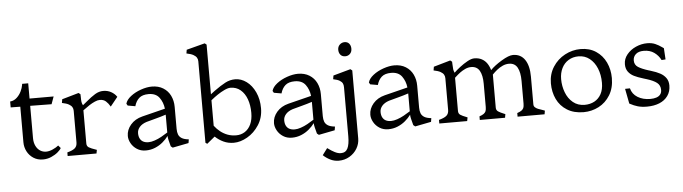

<svg xmlns="http://www.w3.org/2000/svg" viewBox="-55 -1026 5309 1493"><g transform="rotate(-5 2599.0 -280.0)"><path d="M105 -136.5V-414.2L30 -415.2V-461.5L36.2 -462Q61.5 -465.5 82.5 -484.8Q103.5 -504 116.8 -530.8Q130 -557.5 133.8 -582.2L134.5 -590H182.2V-471H370.2L349 -412.2L182.2 -414.2V-162Q182.2 -127.2 194.8 -101.5Q207.2 -75.8 228.4 -62.1Q249.5 -48.5 274.8 -48.5Q299.5 -48.5 327.2 -61Q355 -73.5 372.2 -87.8L390.2 -66.8Q384 -53.5 362.6 -35.1Q341.2 -16.8 310.4 -3.4Q279.5 10 245.2 10Q203.5 10 171.6 -10.6Q139.8 -31.2 122.4 -64.6Q105 -98 105 -136.5Z M516 -346.2V-99.5Q516 -69.8 497.8 -54.2Q479.5 -38.8 438.5 -28.2V0H663.5L669 -28.2L666 -29Q624 -43.2 607.8 -53.2Q591.5 -63.2 591.5 -84.5V-343.5Q595.8 -347.5 599.8 -349.2Q621.8 -366 643.1 -379.8Q664.5 -393.5 686.2 -403.1Q708 -412.8 725.2 -412.8Q754.2 -412.8 772.5 -396.5Q790.8 -380.2 806 -353.8L863.2 -424.8L861.2 -427.8Q846 -450.2 818.9 -465.2Q791.8 -480.2 757.8 -480.2Q725.2 -480.2 694 -461.5Q662.8 -442.8 622 -408Q606.8 -395.5 591.5 -383Q584 -396.5 582.1 -410.4Q580.2 -424.2 580.2 -448.8L579.5 -470L565.5 -481L434.8 -443.5L430 -415Q464.8 -408.2 482.9 -398.1Q501 -388 508.5 -375.4Q516 -362.8 516 -346.2Z M918 -114Q918 -161.8 951.9 -201.5Q985.8 -241.2 1043.5 -255.8L1223.8 -300.8Q1218 -351 1190.8 -388Q1163.5 -425 1107 -425Q1058.8 -425 1033.2 -402.5Q1007.8 -380 996.5 -340L937.8 -350.2L928.8 -365.2Q936.8 -395.5 971 -422.1Q1005.2 -448.8 1051.5 -464.9Q1097.8 -481 1136.8 -481Q1188.5 -481 1225.6 -457.9Q1262.8 -434.8 1281.8 -395.5Q1300.8 -356.2 1300.8 -308V-136.8Q1300.8 -110.5 1307.9 -92.2Q1315 -74 1333.5 -62.4Q1352 -50.8 1388.2 -47L1383.5 -18.5L1258 6.2L1244 -4.8Q1243.2 -6.8 1243.2 -7.2Q1243.2 -7.8 1242.5 -9.8Q1236.5 -32.8 1231.2 -53.4Q1226 -74 1226 -87.8Q1207.5 -62.5 1181.2 -40.4Q1155 -18.2 1120.9 -4.1Q1086.8 10 1048 10Q1009 10 979.5 -9Q950 -28 934 -57Q918 -86 918 -114ZM1226 -114.8V-254Q1205 -247 1187 -241.8Q1169 -236.5 1148.2 -231Q1106.2 -220 1072.5 -210.5Q1036.8 -198.8 1018 -177.1Q999.2 -155.5 999.2 -129Q999.2 -103.5 1008.4 -86.4Q1017.5 -69.2 1034.1 -60.8Q1050.8 -52.2 1075 -52.2Q1096.2 -52.2 1123.2 -61.4Q1150.2 -70.5 1176.5 -85.1Q1202.8 -99.8 1226 -114.8Z M1590.2 -51 1528.2 0 1514.8 -9.2V-645.2Q1514.8 -661.8 1506.9 -674.4Q1499 -687 1480.9 -697.1Q1462.8 -707.2 1428 -714L1432.8 -742.5L1576.2 -780L1590.2 -769V-381.2Q1615.8 -400.2 1622.2 -405.5Q1673.8 -442.8 1710.4 -461.9Q1747 -481 1787.5 -481Q1834 -481 1875.8 -450.5Q1917.5 -420 1943.1 -364.9Q1968.8 -309.8 1968.8 -239.2Q1968.8 -165.8 1932.1 -109Q1895.5 -52.2 1841.1 -21.1Q1786.8 10 1735 10Q1692 10 1655.9 -6.6Q1619.8 -23.2 1590.2 -51ZM1890.5 -210.2Q1890.5 -269.5 1873.6 -316.4Q1856.8 -363.2 1824 -390.9Q1791.2 -418.5 1745.5 -418.5Q1725.5 -418.5 1697.8 -405.2Q1670 -392 1644.1 -374.6Q1618.2 -357.2 1594.5 -337.8L1590.2 -334.2V-135.5Q1610.5 -109 1635.5 -89.1Q1660.5 -69.2 1691.1 -57.6Q1721.8 -46 1758.2 -46Q1796.2 -46 1826.2 -65.1Q1856.2 -84.2 1873.4 -121Q1890.5 -157.8 1890.5 -210.2Z M2059 -114Q2059 -161.8 2092.9 -201.5Q2126.8 -241.2 2184.5 -255.8L2364.8 -300.8Q2359 -351 2331.8 -388Q2304.5 -425 2248 -425Q2199.8 -425 2174.2 -402.5Q2148.8 -380 2137.5 -340L2078.8 -350.2L2069.8 -365.2Q2077.8 -395.5 2112 -422.1Q2146.2 -448.8 2192.5 -464.9Q2238.8 -481 2277.8 -481Q2329.5 -481 2366.6 -457.9Q2403.8 -434.8 2422.8 -395.5Q2441.8 -356.2 2441.8 -308V-136.8Q2441.8 -110.5 2448.9 -92.2Q2456 -74 2474.5 -62.4Q2493 -50.8 2529.2 -47L2524.5 -18.5L2399 6.2L2385 -4.8Q2384.2 -6.8 2384.2 -7.2Q2384.2 -7.8 2383.5 -9.8Q2377.5 -32.8 2372.2 -53.4Q2367 -74 2367 -87.8Q2348.5 -62.5 2322.2 -40.4Q2296 -18.2 2261.9 -4.1Q2227.8 10 2189 10Q2150 10 2120.5 -9Q2091 -28 2075 -57Q2059 -86 2059 -114ZM2367 -114.8V-254Q2346 -247 2328 -241.8Q2310 -236.5 2289.2 -231Q2247.2 -220 2213.5 -210.5Q2177.8 -198.8 2159 -177.1Q2140.2 -155.5 2140.2 -129Q2140.2 -103.5 2149.4 -86.4Q2158.5 -69.2 2175.1 -60.8Q2191.8 -52.2 2216 -52.2Q2237.2 -52.2 2264.2 -61.4Q2291.2 -70.5 2317.5 -85.1Q2343.8 -99.8 2367 -114.8Z M2625.8 -346.2V37.5Q2625.8 100.2 2610.2 131.6Q2594.8 163 2557 163Q2535 163 2509.4 149.8Q2483.8 136.5 2460.8 119.2L2454 114.5L2415.2 166.5Q2437.8 188.5 2469 204.2Q2500.2 220 2536.2 220Q2581.8 220 2619.9 197.8Q2658 175.5 2679.6 138.9Q2701.2 102.2 2701.2 60.8V-470L2687.2 -481L2552 -443.5L2547.2 -415Q2581.2 -408.2 2597.5 -398.1Q2613.8 -388 2619.8 -375.8Q2625.8 -363.5 2625.8 -346.2ZM2709 -639.5Q2709 -663.2 2696.2 -678.9Q2683.5 -694.5 2660.5 -694.5Q2638.5 -694.5 2622.5 -679.2Q2606.5 -664 2606.5 -639.5Q2606.5 -615.8 2619.6 -600.1Q2632.8 -584.5 2657.2 -584.5Q2678.5 -584.5 2693.8 -599.2Q2709 -614 2709 -639.5Z M2811 -114Q2811 -161.8 2844.9 -201.5Q2878.8 -241.2 2936.5 -255.8L3116.8 -300.8Q3111 -351 3083.8 -388Q3056.5 -425 3000 -425Q2951.8 -425 2926.2 -402.5Q2900.8 -380 2889.5 -340L2830.8 -350.2L2821.8 -365.2Q2829.8 -395.5 2864 -422.1Q2898.2 -448.8 2944.5 -464.9Q2990.8 -481 3029.8 -481Q3081.5 -481 3118.6 -457.9Q3155.8 -434.8 3174.8 -395.5Q3193.8 -356.2 3193.8 -308V-136.8Q3193.8 -110.5 3200.9 -92.2Q3208 -74 3226.5 -62.4Q3245 -50.8 3281.2 -47L3276.5 -18.5L3151 6.2L3137 -4.8Q3136.2 -6.8 3136.2 -7.2Q3136.2 -7.8 3135.5 -9.8Q3129.5 -32.8 3124.2 -53.4Q3119 -74 3119 -87.8Q3100.5 -62.5 3074.2 -40.4Q3048 -18.2 3013.9 -4.1Q2979.8 10 2941 10Q2902 10 2872.5 -9Q2843 -28 2827 -57Q2811 -86 2811 -114ZM3119 -114.8V-254Q3098 -247 3080 -241.8Q3062 -236.5 3041.2 -231Q2999.2 -220 2965.5 -210.5Q2929.8 -198.8 2911 -177.1Q2892.2 -155.5 2892.2 -129Q2892.2 -103.5 2901.4 -86.4Q2910.5 -69.2 2927.1 -60.8Q2943.8 -52.2 2968 -52.2Q2989.2 -52.2 3016.2 -61.4Q3043.2 -70.5 3069.5 -85.1Q3095.8 -99.8 3119 -114.8Z M3653.8 -481Q3631.5 -481 3600.4 -463.8Q3569.2 -446.5 3539.9 -423.8Q3510.5 -401 3492.5 -383Q3485.8 -397 3483.9 -410.1Q3482 -423.2 3481.2 -451.2L3480.5 -470L3466.5 -481L3335.8 -443.5L3331 -415Q3365.8 -408.2 3383.9 -398.1Q3402 -388 3409.5 -375.4Q3417 -362.8 3417 -346.2V-99.5Q3417 -69.8 3398.8 -54.2Q3380.5 -38.8 3339.5 -28.2V0H3557L3562.5 -28.2L3557 -30.5Q3521.5 -44 3507 -54Q3492.5 -64 3492.5 -84.5V-343.5Q3496.8 -347.8 3498 -348.8Q3518.8 -367.8 3536.4 -381Q3554 -394.2 3577 -405Q3600 -415.8 3624 -415.8Q3669.2 -415.8 3689.9 -379.4Q3710.5 -343 3710.5 -278.5V-99.5V-96.8Q3710.2 -74 3705.4 -63.1Q3700.5 -52.2 3689.2 -44Q3678 -35.8 3655.5 -28.2V0H3852.8L3857.5 -28.2Q3854.5 -29.8 3851.2 -30.5Q3817.5 -44 3802.5 -54.4Q3787.5 -64.8 3787.5 -84.5V-343Q3806.5 -362.5 3825.9 -378Q3845.2 -393.5 3869.2 -404.6Q3893.2 -415.8 3919 -415.8Q3964.5 -415.8 3985 -378.8Q4005.5 -341.8 4005.5 -273.5V-99.5V-96.8Q4005.2 -74 4000.4 -63.1Q3995.5 -52.2 3984.2 -44Q3973 -35.8 3950.5 -28.2V0H4161.2L4166 -28.2L4154 -32.8Q4128 -41 4113.5 -47.1Q4099 -53.2 4090 -62Q4081 -70.8 4081 -84.5V-300.8Q4081 -386.5 4048.6 -433.8Q4016.2 -481 3956.2 -481Q3923.5 -481 3866 -446.2Q3808.5 -411.5 3777.2 -378.5Q3767.8 -410.8 3752.1 -433Q3736.5 -455.2 3712.1 -468.1Q3687.8 -481 3653.8 -481Z M4231 -235Q4231 -307 4266.9 -363Q4302.8 -419 4361 -450Q4419.2 -481 4483.8 -481Q4553.2 -481 4603.6 -447.5Q4654 -414 4680.5 -358Q4707 -302 4707 -235Q4707 -158 4673 -102.5Q4639 -47 4583.8 -18.5Q4528.5 10 4465.8 10Q4390.2 10 4337.1 -23Q4284 -56 4257.5 -111.5Q4231 -167 4231 -235ZM4627 -205.2Q4627 -267.8 4606.5 -317.9Q4586 -368 4548.9 -397Q4511.8 -426 4462.8 -426Q4418.5 -426 4384.4 -405Q4350.2 -384 4331.8 -346.4Q4313.2 -308.8 4313.2 -260.5Q4313.2 -206.8 4331.8 -157.5Q4350.2 -108.2 4387.8 -77.1Q4425.2 -46 4479 -46Q4521.2 -46 4554.8 -64Q4588.2 -82 4607.6 -117.5Q4627 -153 4627 -205.2Z M4832.2 -22Q4830 -23.2 4828.2 -24Q4826.5 -24.8 4824.5 -26L4802 -142.5L4840 -143.2Q4851.2 -97.8 4892.6 -72.5Q4934 -47.2 4991.2 -47.2Q5018 -47.2 5038 -53.8Q5058 -60.2 5069.2 -74.2Q5080.5 -88.2 5080.5 -110.2Q5080.5 -146.2 5054.5 -166.5Q5028.5 -186.8 4976.5 -202.8Q4968.2 -205.5 4957.8 -208.5Q4953.5 -210.5 4948.5 -211.5Q4906.2 -224.2 4878.9 -237.9Q4851.5 -251.5 4834.4 -274.6Q4817.2 -297.8 4817.2 -333Q4817.2 -375 4844.9 -408.9Q4872.5 -442.8 4915.5 -461.9Q4958.5 -481 5003.2 -481Q5039.5 -481 5066.2 -469.4Q5093 -457.8 5118.2 -439.5Q5124.8 -435.8 5130.2 -431.2L5135.5 -343.2L5104.5 -341Q5086.2 -377.5 5053.1 -401Q5020 -424.5 4972 -424.5Q4931.2 -424.5 4909.9 -405.1Q4888.5 -385.8 4888.5 -356.2Q4888.5 -322.2 4916.4 -304.2Q4944.2 -286.2 5000.2 -268.8Q5001.2 -268.8 5001.2 -268.6Q5001.2 -268.5 5002.2 -268.5Q5010.5 -266.5 5015.5 -264.2Q5056.8 -251.8 5085 -236.6Q5113.2 -221.5 5130.4 -197.4Q5147.5 -173.2 5147.5 -139Q5147.5 -92.2 5123.5 -58.4Q5099.5 -24.5 5057.4 -7.2Q5015.2 10 4960.8 10Q4918.2 10 4888.2 1.1Q4858.2 -7.8 4832.2 -22Z"/></g></svg>

Font: TMT Limkin
Style: Regular
Weight: 400
Designer: Gabriel Drozdov
Version: Version 1.000;Glyphs 3.1.2 (3151)